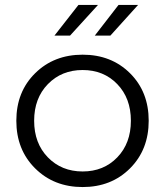

<svg xmlns="http://www.w3.org/2000/svg" viewBox="-20 -751 667 776"><path d="M200 -607 297 -731H376L263 -607ZM363 -607 459 -731H538L426 -607ZM505.5 -70.5Q430 5 314 5Q198 5 122 -70.5Q46 -146 46 -263Q46 -380 122 -455Q198 -530 314 -530Q430 -530 505.5 -455Q581 -380 581 -263Q581 -146 505.5 -70.5ZM173.5 -115Q229 -58 314 -58Q399 -58 454 -115Q509 -172 509 -263Q509 -354 454 -411Q399 -468 314 -468Q229 -468 173.5 -411Q118 -354 118 -263Q118 -172 173.5 -115Z"/></svg>

Font: Montserrat Alternates
Style: Regular
Weight: 400
Designer: Julieta Ulanovsky
Foundry: Julieta Ulanovsky
Version: Version 7.200;PS 007.200;hotconv 1.0.88;makeotf.lib2.5.64775